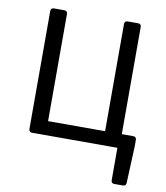

<svg xmlns="http://www.w3.org/2000/svg" viewBox="-88 -697 819 949"><g transform="rotate(10 321.5 -222.5)"><path d="M543.9 -70.3V-608.4C543.9 -618.2 538.1 -624 528.3 -624H475.6C465.8 -624 460 -618.2 460 -608.4V-70.3H173.8V-608.4C173.8 -618.2 168 -624 158.2 -624H105.5C95.7 -624 89.8 -618.2 89.8 -608.4V-15.6C89.8 -5.9 95.7 0 105.5 0H534.2V163.1C534.2 172.9 540 178.7 549.8 178.7H592.8C602.5 178.7 609.4 173.8 609.4 163.1L617.2 -20.5V-54.7C617.2 -64.5 611.3 -70.3 601.6 -70.3Z"/></g></svg>

Font: Ed Sans Neue
Style: Regular
Weight: 400
Designer: Stephen Hutchings
Version: Version 1.004;PS 001.004;hotconv 1.0.88;makeotf.lib2.5.64775